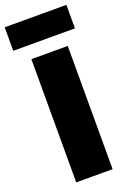

<svg xmlns="http://www.w3.org/2000/svg" viewBox="-188 -985 703 1044"><g transform="rotate(-20 163.5 -463.0)"><path d="M62 0V-713H272.5V0ZM-15 -789.5V-925.5H342V-789.5Z"/></g></svg>

Font: Commissioner ExtraBold
Style: Regular
Weight: 800
Designer: Kostas Bartsokas
Foundry: Kostas Bartsokas
Version: Version 1.000; ttfautohint (v1.8.3)